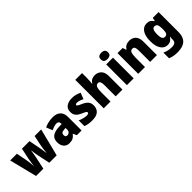

<svg xmlns="http://www.w3.org/2000/svg" viewBox="203 -2081 3627 3627"><g transform="rotate(-45 2016.5 -268.0)"><path d="M449 -243Q444 -268 439 -299Q434 -330 430 -358.5Q426 -387 423 -405H420Q418 -386 413.5 -356.5Q409 -327 403.5 -295.5Q398 -264 393 -239L342 0H147L9 -553H188L227 -355Q234 -318 241 -265Q248 -212 250 -170H253Q255 -196 259.5 -229.5Q264 -263 269.5 -294Q275 -325 279 -344L323 -553H525L566 -341Q573 -303 581 -254.5Q589 -206 593 -170H596Q599 -212 605.5 -265Q612 -318 620 -355L662 -553H837L698 0H501Z M1156 -563Q1253 -563 1308 -512Q1363 -461 1363 -363V0H1237L1203 -73H1200Q1168 -30 1131.5 -10Q1095 10 1032 10Q961 10 919.5 -38.5Q878 -87 878 -169Q878 -258 934.5 -301Q991 -344 1098 -349L1183 -352V-362Q1183 -398 1166.5 -414Q1150 -430 1121 -430Q1091 -430 1055 -419Q1019 -408 980 -389L930 -513Q975 -537 1031.5 -550Q1088 -563 1156 -563ZM1145 -245Q1099 -243 1079.5 -226.5Q1060 -210 1060 -179Q1060 -150 1073.5 -136.5Q1087 -123 1109 -123Q1140 -123 1161.5 -145Q1183 -167 1183 -202V-247Z M1861 -170Q1861 -87 1808.5 -38.5Q1756 10 1643 10Q1591 10 1547 3.5Q1503 -3 1459 -21V-174Q1503 -152 1550.5 -140.5Q1598 -129 1632 -129Q1687 -129 1687 -158Q1687 -169 1679 -178Q1671 -187 1648.5 -198.5Q1626 -210 1582 -229Q1520 -257 1489 -296Q1458 -335 1458 -400Q1458 -480 1514.5 -521.5Q1571 -563 1668 -563Q1719 -563 1763.5 -551Q1808 -539 1855 -516L1807 -393Q1772 -411 1735.5 -422.5Q1699 -434 1672 -434Q1630 -434 1630 -410Q1630 -400 1637.5 -392.5Q1645 -385 1666 -374.5Q1687 -364 1729 -345Q1793 -316 1827 -277.5Q1861 -239 1861 -170Z M2136 -641Q2136 -589 2133 -550Q2130 -511 2126 -485H2135Q2158 -526 2192.5 -544.5Q2227 -563 2275 -563Q2353 -563 2404 -513Q2455 -463 2455 -360V0H2274V-304Q2274 -415 2216 -415Q2169 -415 2152.5 -372.5Q2136 -330 2136 -247V0H1955V-760H2136Z M2665 -776Q2707 -776 2734 -757.5Q2761 -739 2761 -691Q2761 -644 2733.5 -625.5Q2706 -607 2665 -607Q2622 -607 2595.5 -625.5Q2569 -644 2569 -691Q2569 -739 2595.5 -757.5Q2622 -776 2665 -776ZM2755 -553V0H2574V-553Z M3197 -563Q3278 -563 3327 -513Q3376 -463 3376 -360V0H3195V-304Q3195 -359 3182 -387Q3169 -415 3135 -415Q3089 -415 3073 -374Q3057 -333 3057 -246V0H2876V-553H3014L3037 -482H3045Q3068 -521 3106 -542Q3144 -563 3197 -563Z M3660 -563Q3711 -563 3743.5 -542.5Q3776 -522 3798 -485H3804L3817 -553H3973V-17Q3973 108 3905 174Q3837 240 3693 240Q3633 240 3586 231.5Q3539 223 3496 204V53Q3544 74 3586.5 84.5Q3629 95 3684 95Q3793 95 3793 10V1Q3793 -13 3794.5 -32.5Q3796 -52 3799 -70H3793Q3772 -34 3740 -12Q3708 10 3656 10Q3573 10 3522.5 -64Q3472 -138 3472 -275Q3472 -413 3523.5 -488Q3575 -563 3660 -563ZM3725 -418Q3655 -418 3655 -272Q3655 -200 3673 -167.5Q3691 -135 3727 -135Q3769 -135 3785.5 -164.5Q3802 -194 3802 -256V-281Q3802 -349 3786 -383.5Q3770 -418 3725 -418Z"/></g></svg>

Font: Noto Sans Lao SemiCondensed Black
Style: Regular
Weight: 900
Width: 4
Designer: Monotype Design Team
Foundry: Monotype Imaging Inc.
Version: Version 2.003; ttfautohint (v1.8.4.7-5d5b)